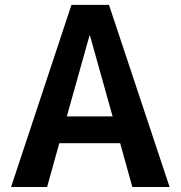

<svg xmlns="http://www.w3.org/2000/svg" viewBox="-20 -750 724 770"><path d="M24.4 0 266.6 -730.5H417L660.2 0H510.7L461.9 -175.8H217.8L168.9 0ZM248 -283.2H431.6L340.8 -607.4H338.9Z"/></svg>

Font: Mgen+ 1c bold
Style: Bold
Weight: 700
Designer: [Source Han Sans]
Ryoko NISHIZUKA  (kana & ideographs); Paul D. Hunt (Latin, Greek & Cyrillic); Wenlong ZHANG  (bopomofo
Version: Version 1.059.20150602